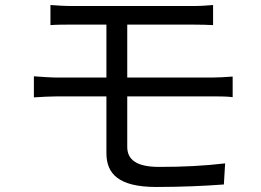

<svg xmlns="http://www.w3.org/2000/svg" viewBox="-20 -730 1040 765"><path d="M115 -426V-342C143 -344 184 -346 209 -346H404V-120C404 -38 452 15 603 15C698 15 794 11 872 5L877 -79C791 -69 709 -65 614 -65C522 -65 487 -95 487 -145V-346H826C848 -346 884 -346 907 -343V-425C885 -423 845 -421 824 -421H487V-632H747C782 -632 805 -631 829 -630V-710C807 -708 779 -706 747 -706C673 -706 342 -706 271 -706C237 -706 208 -708 181 -710V-630C208 -632 237 -632 271 -632H404V-421H209C183 -421 142 -424 115 -426Z"/></svg>

Font: Source Han Sans KR
Style: Regular
Weight: 400
Designer: Ryoko NISHIZUKA 西塚涼子 (kana, bopomofo & ideographs); Paul D. Hunt (Latin, Greek & Cyrillic); Sandoll Communications 산돌커뮤니
Foundry: Adobe
Version: Version 2.004;hotconv 1.0.118;makeotfexe 2.5.65603